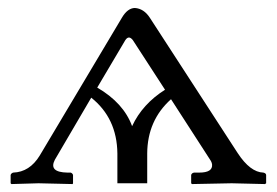

<svg xmlns="http://www.w3.org/2000/svg" viewBox="-20 -462 698 484"><path d="M225.1 -241.2Q291.5 -202.6 313 -144Q338.9 -199.7 396 -235.8L314.9 -360.8Q304.7 -374 295.9 -360.8ZM275.9 0V-75.2Q274.9 -164.1 210 -215.8L118.2 -59.1Q102.1 -27.8 149.9 -26.9H158.2Q162.6 -25.4 164.1 -21V0L163.1 2Q162.6 2 77.1 0Q77.1 0 8.8 2L6.8 0V-21Q8.3 -25.4 13.2 -26.9Q54.7 -28.3 80.1 -69.8L287.1 -417Q301.3 -441.4 319.8 -441.9Q342.8 -440.4 357.9 -417L579.1 -76.2Q610.8 -27.8 644 -26.9Q650.4 -25.4 650.9 -21V0L647.9 2Q647 2 564 0Q564 0 463.9 2L461.9 0V-21Q463.4 -25.9 469.2 -26.9H481.9Q516.6 -26.9 514.6 -47.4Q513.7 -53.7 509.8 -59.1L411.1 -211.9Q351.6 -158.7 351.1 -75.2V0Z"/></svg>

Font: Linux Biolinum Capitals O
Style: Small Caps
Weight: 400
Designer: Philipp H. Poll
Foundry: Philipp H. Poll
Version: Version 1.0.4